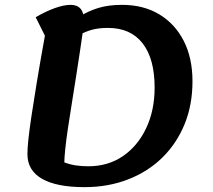

<svg xmlns="http://www.w3.org/2000/svg" viewBox="-20 -746 877 791"><path d="M328 25Q213 25 153 -9.5Q93 -44 93 -111Q93 -135 97 -172.5Q101 -210 109.5 -267Q118 -324 131.5 -406Q145 -488 165 -599L127 -675Q168 -699 205.5 -712.5Q243 -726 271 -726Q326 -726 326 -660Q326 -650 321.5 -617.5Q317 -585 310 -538.5Q303 -492 294.5 -437.5Q286 -383 277 -327Q268 -271 260.5 -221.5Q253 -172 249 -133.5Q245 -95 245 -77Q269 -68 293 -64.5Q317 -61 344 -61Q425 -61 486 -102.5Q547 -144 582 -217.5Q617 -291 617 -385Q617 -504 567.5 -567.5Q518 -631 425 -631Q387 -631 359.5 -623.5Q332 -616 307 -602Q282 -588 250 -568L237 -628Q276 -658 310.5 -679.5Q345 -701 386 -713.5Q427 -726 483 -726Q571 -726 636 -687Q701 -648 737 -577.5Q773 -507 773 -411Q773 -314 740.5 -234.5Q708 -155 649 -97Q590 -39 508 -7Q426 25 328 25Z"/></svg>

Font: Lemonada Medium
Style: Regular
Weight: 500
Designer: Mohamed Gaber (Arabic), Eduardo Tunni (Latin)
Foundry: Kief Type Foundry
Version: Version 4.004; ttfautohint (v1.8.2)